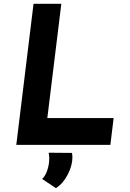

<svg xmlns="http://www.w3.org/2000/svg" viewBox="-20 -756 678 1002"><path d="M300 -736 227 -140H573L556 0H65L155 -736ZM200 178Q217 162 227 132Q237 102 237 71Q237 56 234 41L356 42Q358 56 358 64Q358 107 334 154Q310 201 272 226Z"/></svg>

Font: Josefin Sans
Style: Bold Italic
Weight: 700
Italic angle: -7°
Designer: Santiago Orozco
Foundry: Typemade
Version: Version 2.000